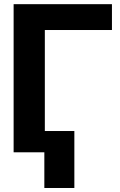

<svg xmlns="http://www.w3.org/2000/svg" viewBox="-20 -748 589 943"><path d="M529.8 -727.5V-600.6H200.2V0H46.9V-727.5ZM345.2 -104.5V175.3H197.8V-104.5Z"/></svg>

Font: Inter Tight
Style: Bold
Weight: 700
Designer: Rasmus Andersson
Foundry: rsms
Version: Version 3.004; ttfautohint (v1.8.4.7-5d5b)